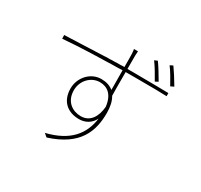

<svg xmlns="http://www.w3.org/2000/svg" viewBox="-170 -1022 1340 1281"><g transform="rotate(30 500.0 -381.5)"><path d="M896 -682C872 -723 842 -770 820 -801L797 -790C822 -758 849 -710 871 -670L896 -682ZM789 -658C767 -696 737 -746 714 -777L691 -767C715 -735 744 -686 766 -646L789 -658ZM594 -304C594 -351 586 -391 567 -422C566 -458 566 -510 566 -562V-572C566 -574 566 -576 566 -578V-604H640C643 -604 645 -604 648 -604H662C778 -604 839 -603 883 -601V-625C845 -625 761 -628 623 -628H566V-724C566 -726 566 -728 566 -730C566 -739 567 -759 568 -765H537C538 -761 541 -743 541 -730C542 -710 542 -672 542 -629C537 -629 531 -629 526 -629L515 -628C511 -628 507 -628 504 -628H493C489 -628 485 -628 482 -628L471 -627C469 -627 467 -627 465 -627H448L432 -626C426 -626 421 -626 415 -626H404L393 -625C275 -621 162 -615 87 -613L88 -585C155 -591 236 -595 319 -598H335C337 -598 338 -598 340 -599H351C361 -599 372 -599 382 -600H393C407 -600 421 -601 435 -601L450 -602H461C488 -602 516 -603 542 -604C543 -561 543 -518 543 -486V-478V-474V-453C518 -473 489 -483 450 -483C368 -483 302 -411 302 -326C302 -230 362 -176 453 -176C499 -176 542 -198 565 -245C548 -118 474 -25 302 17L327 38C548 -32 594 -164 594 -304ZM327 -326C327 -403 386 -460 452 -460C510 -460 557 -425 567 -336C560 -256 523 -199 453 -199C388 -199 335 -239 328 -309L327 -324V-326ZM327 -320V-324V-315Z"/></g></svg>

Font: Glow Sans SC Normal Thin
Style: Regular
Weight: 100
Designer: Ryoko NISHIZUKA (kana, bopomofo & ideographs); Paul D. Hunt (Latin, Greek & Cyrillic); Sandoll Communications, Soo-young
Version: Version 0.93